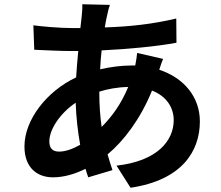

<svg xmlns="http://www.w3.org/2000/svg" viewBox="-20 -825 1040 903"><path d="M447 -394C485 -406 531 -415 583 -416C550 -336 506 -276 458 -228C451 -277 447 -331 447 -392ZM258 -112C226 -112 212 -129 212 -160C212 -216 262 -292 336 -342C338 -274 346 -206 357 -144C320 -123 286 -112 258 -112ZM625 -576C624 -562 620 -537 616 -517H599C550 -517 498 -510 451 -499C452 -529 455 -559 458 -588C580 -594 713 -606 810 -624L809 -738C700 -712 593 -700 473 -696C476 -715 479 -733 483 -749C486 -764 490 -782 497 -802L367 -805C368 -788 366 -764 364 -746L358 -693H320C259 -693 172 -701 137 -706L141 -591C187 -589 264 -585 316 -585H348C344 -545 341 -503 338 -461C200 -396 95 -262 95 -136C95 -35 156 9 229 9C281 9 334 -7 382 -31C386 -17 391 -3 395 9L509 -25C501 -49 493 -73 486 -99C561 -161 640 -264 695 -399C762 -373 797 -320 797 -260C797 -163 719 -67 528 -46L594 58C837 22 920 -115 920 -254C920 -370 844 -459 729 -497C735 -516 742 -537 747 -548Z"/></svg>

Font: Noto Sans Mono CJK JP Bold
Style: Regular
Weight: 700
Designer: Ryoko NISHIZUKA (kana & ideographs); Paul D. Hunt (Latin, Greek & Cyrillic); Wenlong ZHANG (bopomofo); Sandoll Communica
Foundry: Adobe Systems Incorporated
Version: Version 1.004;PS 1.004;hotconv 1.0.82;makeotf.lib2.5.63406